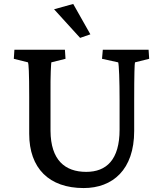

<svg xmlns="http://www.w3.org/2000/svg" viewBox="-20 -942 826 973"><path d="M53 -690 50 -644 122 -626C125 -619 128 -577 128 -452V-264C128 -89 229 11 404 11C551 11 660 -82 660 -278V-431C660 -570 662 -619 664 -626L736 -644L733 -690H501L497 -644L579 -626C583 -612 586 -537 586 -431V-285C586 -132 519 -71 417 -71C309 -71 237 -131 236 -279V-452C235 -576 239 -614 240 -626L312 -644L309 -690ZM254 -895 386 -750 438 -768 351 -922Z"/></svg>

Font: TPK Tissa Web Medium
Style: Regular
Weight: 500
Designer: Jacques Le Bailly, Suppakit Chalermlarp | Katatrad Co.,Ltd.
Foundry: Jacques Le Bailly, Cadson Demak Co.,Ltd.
Version: Version 5.000;Glyphs 3.1.2 (3151)